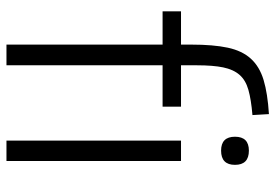

<svg xmlns="http://www.w3.org/2000/svg" viewBox="-149 -703 852 594"><g transform="rotate(90 277.0 -406.0)"><path d="M446 -664Q403 -664 403 -707Q403 -750 446 -750Q490 -750 490 -707Q490 -664 446 -664ZM415 -540H478V0H415ZM118 -483H15V-540H118V-572Q118 -640 127.5 -684.5Q137 -729 161.5 -756Q186 -783 227.5 -795.5Q269 -808 333 -812L336 -761Q288 -757 258 -748.5Q228 -740 211.5 -721Q195 -702 188.5 -670.5Q182 -639 182 -589V-540H310V-483H182V0H118Z"/></g></svg>

Font: Encode Sans Narrow
Style: Light
Weight: 300
Designer: Pablo Impallari, Andres Torresi
Foundry: Pablo Impallari, Andres Torresi
Version: Version 1.000; ttfautohint (v1.00) -l 8 -r 50 -G 200 -x 14 -